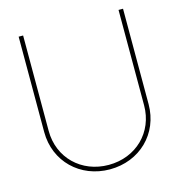

<svg xmlns="http://www.w3.org/2000/svg" viewBox="-108 -825 877 930"><g transform="rotate(-15 330.0 -360.5)"><path d="M330.1 7.8C479.5 7.8 591.8 -101.1 591.8 -249V-727.5H569.3V-249C569.3 -114.3 467.3 -14.6 330.1 -14.6C192.9 -14.6 90.8 -114.3 90.8 -249V-727.5H68.4V-249C68.4 -101.6 181.2 7.8 330.1 7.8Z"/></g></svg>

Font: Raveo Display Display Thin
Style: Regular
Weight: 100
Designer: Jakub Foglar, Rasmus Andersson (Inter)
Foundry: Jakubfoglar.com
Version: Version 1.100;Glyphs 3.2.3 (3260)